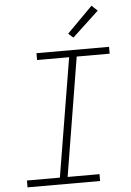

<svg xmlns="http://www.w3.org/2000/svg" viewBox="-63 -1016 726 1062"><g transform="rotate(-5 300.0 -485.0)"><path d="M46 0V-38H229L338 -697H160V-735H563V-697H380L272 -38H449V0ZM371 -803 344 -827 486 -970 518 -940Z"/></g></svg>

Font: Iosevka Curly Slab XLtExObl
Style: Regular
Weight: 200
Width: 7
Italic angle: -9°
Monospace: yes
Designer: Belleve Invis
Foundry: Belleve Invis
Version: Version 11.0.0; ttfautohint (v1.8.3)